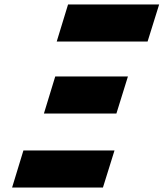

<svg xmlns="http://www.w3.org/2000/svg" viewBox="-20 -845 736 864"><path d="M555.7 -501H228.6L177.6 -334H503.8ZM495.3 -168H85.4L34.4 -1H443.2ZM696.2 -825H286.3L235.2 -658H644.1Z"/></svg>

Font: Hussar
Style: BdSuprConOblThree
Weight: 700
Foundry: Cannot Into Space Fonts
Version: Version 2.00